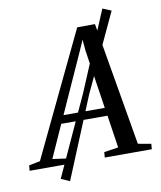

<svg xmlns="http://www.w3.org/2000/svg" viewBox="-164 -904 902 1079"><g transform="rotate(-10 287.0 -365.0)"><path d="M-66.5 0 -63.5 -30.5 0 -43 337 -747.5 438.5 -748 559 -44 633.5 -30.5 631 0H362.5L365 -30.5L446.5 -43L418.5 -229H154.5L71 -43L159.5 -30.5L156.5 0ZM175.5 -275H411L360.5 -608.5L354.5 -673.5L329 -615.5ZM98 75 306 -379 494.5 -827 544 -806.5 338 -365.5 147.5 97Z"/></g></svg>

Font: Merriweather 72pt
Style: Italic
Weight: 400
Italic angle: -7.8°
Version: Version 2.101